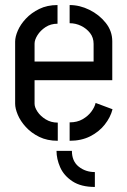

<svg xmlns="http://www.w3.org/2000/svg" viewBox="-20 -558 505 761"><path d="M356 183Q301 183 267 160.5Q233 138 218.5 105Q204 72 204 40H265Q265 81 292 102.5Q319 124 356 124ZM209 0Q167 0 135.5 -15.5Q104 -31 82.5 -54.5Q61 -78 50.5 -103Q40 -128 40 -147V-393Q40 -412 50.5 -436.5Q61 -461 82.5 -484Q104 -507 135.5 -522.5Q167 -538 208 -538V-464Q181 -464 160.5 -450.5Q140 -437 128.5 -418.5Q117 -400 117 -385V-314H351V-384Q351 -409 337 -427Q323 -445 301.5 -455.5Q280 -466 256 -466V-538Q296 -538 334.5 -519Q373 -500 399 -467.5Q425 -435 425 -394V-240H117V-147Q117 -133 128.5 -115.5Q140 -98 161 -85Q182 -72 209 -72ZM256 0V-73Q286 -73 307.5 -85.5Q329 -98 342 -115.5Q355 -133 359 -150L426 -125Q418 -93 395 -64Q372 -35 337 -17.5Q302 0 256 0Z"/></svg>

Font: Stick No Bills
Style: Regular
Weight: 400
Version: Version 2.000